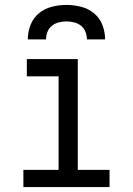

<svg xmlns="http://www.w3.org/2000/svg" viewBox="-20 -760 540 780"><path d="M75 0V-70H218V-450H89V-520H296V-70H425V0ZM93 -600Q93 -630 104 -658.5Q115 -687 138 -706Q161 -725 190.5 -732.5Q220 -740 250 -740Q280 -740 309.5 -732.5Q339 -725 362 -706Q385 -687 396 -658.5Q407 -630 407 -600H333Q333 -616 327 -631Q321 -646 309 -655.5Q297 -665 281.5 -669Q266 -673 250 -673Q234 -673 218.5 -669Q203 -665 191 -655.5Q179 -646 173 -631Q167 -616 167 -600Z"/></svg>

Font: Iosevka www.saffi
Style: Regular
Weight: 400
Monospace: yes
Designer: Belleve Invis
Foundry: Belleve Invis
Version: Version 22.0.2; ttfautohint (v1.8.3)